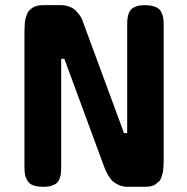

<svg xmlns="http://www.w3.org/2000/svg" viewBox="-20 -720 720 740"><path d="M298.8 -638.2 458 -207H470.2V-622.1Q470.2 -636.7 471.2 -647Q472.2 -657.2 476.1 -668Q480 -678.7 487.1 -685.3Q494.1 -691.9 506.8 -696Q519.5 -700.2 537.1 -700.2Q556.6 -700.2 570.8 -696Q585 -691.9 592.5 -685.3Q600.1 -678.7 604.2 -667.7Q608.4 -656.7 609.6 -647Q610.8 -637.2 610.8 -622.1V-115.2Q610.8 -100.1 610.6 -93.3Q610.4 -86.4 609.6 -73Q608.9 -59.6 606.9 -53Q605 -46.4 601.8 -36.1Q598.6 -25.9 593 -20.8Q587.4 -15.6 579.8 -10Q572.3 -4.4 561.5 -2.2Q550.8 0 537.1 0H471.2Q453.6 0 438.7 -6.6Q423.8 -13.2 414.8 -21.2Q405.8 -29.3 397.7 -43.2Q389.6 -57.1 386.5 -64.5Q383.3 -71.8 378.9 -84L228 -493.2H215.8V-78.1Q215.8 -63.5 214.8 -53.2Q213.9 -43 210 -32.2Q206.1 -21.5 199 -14.9Q191.9 -8.3 179.2 -4.2Q166.5 0 148.9 0Q124 0 108.4 -5.6Q92.8 -11.2 85.7 -23.4Q78.6 -35.6 76.4 -47.4Q74.2 -59.1 74.2 -78.1V-585Q74.2 -600.1 74.5 -606.9Q74.7 -613.8 75.4 -627.2Q76.2 -640.6 78.1 -647.2Q80.1 -653.8 83.5 -664.1Q86.9 -674.3 92.3 -679.4Q97.7 -684.6 105.5 -690.2Q113.3 -695.8 124.3 -698Q135.3 -700.2 148.9 -700.2H214.8Q233.4 -700.2 248.8 -693.8Q264.2 -687.5 272.9 -678.2Q281.7 -668.9 288.1 -659.9Q294.4 -650.9 296.9 -644.5Z"/></svg>

Font: Concert One
Style: Regular
Weight: 400
Designer: Johan Kallas, Mihkel Virkus
Foundry: Johan Kallas, Mihkel Virkus
Version: Version 1.003